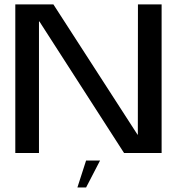

<svg xmlns="http://www.w3.org/2000/svg" viewBox="-20 -695 834 872"><path d="M49.5 0H157V-597.5H159L543.5 0H714V-675H606.5L606 -83.5H604.5L222.5 -675H49.5ZM331.5 156.5H371L434.5 34H371Z"/></svg>

Font: Anybody SemiExpanded
Style: Regular
Weight: 400
Width: 6
Designer: Tyler Finck
Foundry: Etcetera Type Company
Version: Version 1.113;gftools[0.9.25]